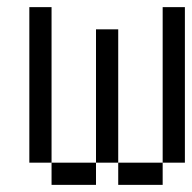

<svg xmlns="http://www.w3.org/2000/svg" viewBox="-20 -520 540 540"><path d="M125 -62.5V0H250V-62.5ZM125 -62.5V-500H62.5V-62.5ZM250 -62.5H312.5V0H437.5V-62.5H312.5Q312.5 -62.5 312.5 -437.5H250Q250 -437.5 250 -62.5ZM437.5 -62.5H500V-500H437.5Z"/></svg>

Font: UnifontExMono
Style: Regular
Weight: 500
Version: Version 15.0.06